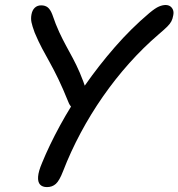

<svg xmlns="http://www.w3.org/2000/svg" viewBox="-20 -733 713 767"><path d="M167.6 14.4Q149.4 14.4 140 4.2Q130.6 -6 132.2 -27.5Q133.8 -49 147.8 -81.8Q176.6 -152.4 219.8 -231.7Q263 -311 318.5 -390.7Q374 -470.4 439 -545Q504 -619.6 576.2 -680.6Q600.4 -700.8 614.9 -706.9Q629.4 -713 641.4 -713Q652 -713 659.5 -708.1Q667 -703.2 670.9 -694Q674.8 -684.8 672 -671.4Q669.8 -658.2 664.7 -648.1Q659.6 -638 647.9 -626.4Q636.2 -614.8 613.8 -595.8Q552.4 -543.2 496.2 -480.3Q440 -417.4 391.3 -347.5Q342.6 -277.6 302.2 -202.1Q261.8 -126.6 231.8 -48.8Q217.4 -11.4 203.1 1.5Q188.8 14.4 167.6 14.4ZM290.6 -295.6Q276.4 -295.6 267.4 -303.6Q258.4 -311.6 253.2 -325.2Q231 -380.2 212.9 -417.6Q194.8 -455 178.9 -483.4Q163 -511.8 148.3 -539.3Q133.6 -566.8 118.6 -602.4Q108.6 -629.6 105.7 -644.2Q102.8 -658.8 105.6 -674.6Q108.8 -692.4 118.9 -702Q129 -711.6 144.6 -711.6Q160.4 -711.6 170.7 -703.5Q181 -695.4 188.8 -675.4Q202.8 -634.2 216.6 -604.7Q230.4 -575.2 243.8 -550.6Q257.2 -526 271 -500.3Q284.8 -474.6 298.7 -442.6Q312.6 -410.6 327.4 -365.4Q330.2 -356 329.8 -344.1Q329.4 -332.2 325.2 -321.1Q321 -310 312.5 -302.8Q304 -295.6 290.6 -295.6Z"/></svg>

Font: Shantell Sans Light
Style: Italic
Weight: 300
Italic angle: -11°
Designer: Stephen Nixon, Anya Danilova, Shantell Martin
Foundry: Arrow Type
Version: Version 1.008;[ac192a2d6]